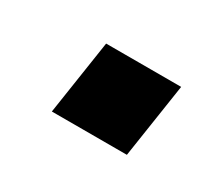

<svg xmlns="http://www.w3.org/2000/svg" viewBox="-43 -507 329 287"><g transform="rotate(30 121.5 -364.0)"><path d="M58 -300 77.5 -428.5H207L187.5 -300Z"/></g></svg>

Font: Public Sans SemiBold
Style: Italic
Weight: 600
Italic angle: -8°
Designer: The Public Sans project authors (U.S. Web Design System). Libre Franklin designed by Pablo Impallari and Rodrigo Fuenzal
Version: Version 1.007; ttfautohint (v1.8.1) -l 8 -r 50 -G 200 -x 14 